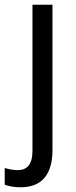

<svg xmlns="http://www.w3.org/2000/svg" viewBox="-60 -556 321 816"><path d="M27 240C120 240 163 183 163 81V-536H78V84C78 145 54 167 15 167C-5 167 -23 163 -40 158V229C-24 235 -1 240 27 240Z"/></svg>

Font: Noto Sans Lao Looped SemiCondensed
Style: Regular
Weight: 400
Width: 4
Designer: Mark Frömberg, Ben Mitchell
Foundry: The Fontpad Ltd
Version: Version 1.002